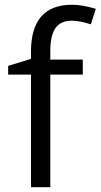

<svg xmlns="http://www.w3.org/2000/svg" viewBox="-20 -785 422 805"><path d="M327.1 -472.2H190.9V0H109.9V-472.2H14.2V-508.8L109.9 -538.1V-567.9Q109.9 -765.1 282.2 -765.1Q324.7 -765.1 381.8 -748L360.8 -683.1Q314 -698.2 280.8 -698.2Q234.9 -698.2 212.9 -667.7Q190.9 -637.2 190.9 -569.8V-535.2H327.1Z"/></svg>

Font: f06187749
Style: Regular
Weight: 400
Foundry: Ascender Corporation
Version: Version 1.10